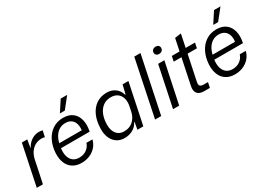

<svg xmlns="http://www.w3.org/2000/svg" viewBox="-18 -1440 2951 2156"><g transform="rotate(-30 1457.5 -362.0)"><path d="M21.6 0 131 -524.7H201.3L184.6 -425.1H188.7Q214.4 -474.6 259 -503.6Q303.6 -532.6 355.7 -532.6Q370.3 -532.6 382.4 -530.9Q394.6 -529.1 402.1 -526.4L384.6 -446.1Q377.9 -450.1 365.9 -451.6Q354 -453.1 341.3 -453.1Q302.4 -453.1 267 -436Q231.6 -418.9 204.8 -384.7Q178 -350.6 164.3 -298.9L101.3 0Z M601 10Q533.2 10 486.4 -20.6Q439.7 -51.2 418 -106.3Q396.3 -161.5 400.5 -234.7Q406.3 -323.3 440.8 -390.7Q475.2 -458 533.4 -496Q591.7 -534 667.5 -534Q743.7 -534 790.3 -497.6Q837 -461.2 852.9 -396.8Q868.8 -332.3 851.3 -249.5H479.7Q471.8 -190.8 484.2 -146.9Q496.7 -103 527.8 -78.7Q559 -54.5 606.7 -54.5Q662.3 -54.5 702.2 -83.2Q742.2 -112 757.5 -159.3L835.5 -158.8Q821.8 -105.5 787.7 -67.8Q753.5 -30.2 705.4 -10.1Q657.3 10 601 10ZM487.3 -293.2 476.2 -307.7H792.3L779.5 -292.8Q789.3 -346.2 778.3 -386.3Q767.3 -426.3 737.8 -448.4Q708.2 -470.5 661.5 -470.5Q619.7 -470.5 584.8 -450.9Q550 -431.3 524.8 -392.2Q499.7 -353 487.3 -293.2ZM664.4 -593.9 755.3 -733.6H839.1L727.9 -593.9Z M1158.1 10Q1114.4 10 1079.6 -6.6Q1044.7 -23.1 1020.5 -54Q996.3 -84.9 984.4 -127.4Q972.6 -169.9 974.9 -222.4Q977.7 -317.6 1010.2 -387.7Q1042.7 -457.9 1100 -495.9Q1157.3 -534 1234 -534Q1276.9 -534 1311.6 -518.4Q1346.3 -502.9 1370 -475.1Q1393.7 -447.4 1403.4 -409.9H1409.4L1437.1 -524.7H1512.7L1403.3 0H1326.6L1343.4 -92.4L1339 -92.7Q1311.4 -41.3 1263.1 -15.6Q1214.9 10 1158.1 10ZM1190.6 -58Q1238.1 -58 1274.2 -77.1Q1310.3 -96.3 1334.7 -131.6Q1359.1 -167 1368.7 -213.1L1379.9 -267Q1392.6 -326.1 1380.2 -371.1Q1367.9 -416 1334.1 -441Q1300.3 -466 1247.9 -466Q1190 -466 1148.3 -435.6Q1106.6 -405.3 1083.7 -351.5Q1060.9 -297.7 1059.1 -226.7Q1057.4 -175.6 1072.6 -137.4Q1087.7 -99.3 1117.7 -78.6Q1147.7 -58 1190.6 -58Z M1555.6 0 1706.6 -729H1786.9L1634.9 0Z M1788.6 0 1898.3 -524.7H1978.9L1868.1 0ZM1963.6 -614.7Q1942.1 -614.7 1929.2 -626.7Q1916.3 -638.7 1916.3 -658Q1916.3 -679.1 1931 -692.8Q1945.7 -706.4 1970.1 -706.4Q1991.6 -706.4 2004.5 -694.8Q2017.4 -683.1 2017.4 -663.1Q2017.4 -642 2002.7 -628.4Q1988 -614.7 1963.6 -614.7Z M2194.4 0Q2131.4 0 2105.8 -31.9Q2080.1 -63.9 2092.6 -124.6L2162 -458.1H2062L2075.4 -524.7H2176.1L2208.7 -681.6L2290 -692.6L2255.1 -524.7H2376L2362.6 -458.1H2241.7L2173.7 -133Q2165.4 -92 2181 -79.6Q2196.6 -67.3 2231.1 -67.3H2280.4L2266.3 0Z M2589 10Q2521.2 10 2474.4 -20.6Q2427.7 -51.2 2406 -106.3Q2384.3 -161.5 2388.5 -234.7Q2394.3 -323.3 2428.8 -390.7Q2463.2 -458 2521.4 -496Q2579.7 -534 2655.5 -534Q2731.7 -534 2778.3 -497.6Q2825 -461.2 2840.9 -396.8Q2856.8 -332.3 2839.3 -249.5H2467.7Q2459.8 -190.8 2472.2 -146.9Q2484.7 -103 2515.8 -78.7Q2547 -54.5 2594.7 -54.5Q2650.3 -54.5 2690.2 -83.2Q2730.2 -112 2745.5 -159.3L2823.5 -158.8Q2809.8 -105.5 2775.7 -67.8Q2741.5 -30.2 2693.4 -10.1Q2645.3 10 2589 10ZM2475.3 -293.2 2464.2 -307.7H2780.3L2767.5 -292.8Q2777.3 -346.2 2766.3 -386.3Q2755.3 -426.3 2725.8 -448.4Q2696.2 -470.5 2649.5 -470.5Q2607.7 -470.5 2572.8 -450.9Q2538 -431.3 2512.8 -392.2Q2487.7 -353 2475.3 -293.2ZM2652.4 -593.9 2743.3 -733.6H2827.1L2715.9 -593.9Z"/></g></svg>

Font: Mona Sans
Style: Italic
Weight: 200
Italic angle: -11.6951°
Designer: Deni Anggara
Foundry: GitHub
Version: Version 2.000